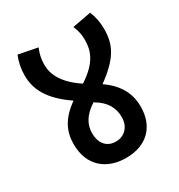

<svg xmlns="http://www.w3.org/2000/svg" viewBox="-148 -723 752 806"><g transform="rotate(-30 228.5 -320.0)"><path d="M392 -175C392 -225 375 -284 300 -336C398 -407 422 -460 422 -534C422 -564 417 -592 405 -622L314 -605C325 -580 329 -559 329 -534C329 -483 313 -433 230 -379C153 -430 129 -481 129 -529C129 -555 135 -582 145 -604L53 -622C41 -593 35 -562 35 -532C35 -467 61 -405 160 -337C92 -289 69 -238 69 -178C69 -71 140 -18 232 -18C332 -18 392 -78 392 -175ZM159 -178C159 -218 176 -255 229 -289C284 -257 301 -218 301 -176C301 -131 272 -99 229 -99C180 -99 159 -137 159 -178Z"/></g></svg>

Font: Noto Sans Devanagari Condensed Medium
Style: Regular
Weight: 500
Width: 3
Designer: Jelle Bosma - Monotype Design Team
Foundry: Monotype Imaging Inc.
Version: Version 2.004